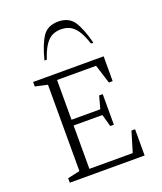

<svg xmlns="http://www.w3.org/2000/svg" viewBox="-148 -907 847 1003"><g transform="rotate(-20 275.5 -406.0)"><path d="M65 0V-25L133 -40V-520L65 -535V-560H457V-422H436L403 -527H186V-306H346L365 -376H385V-206H365L346 -274H186V-33H427L461 -146H481V0ZM159 -645Q180 -728 208 -770Q236 -812 295 -812Q354 -812 382 -770Q410 -728 431 -645H418Q401 -696 382.5 -722.5Q364 -749 342.5 -759Q321 -769 295 -769Q269 -769 247.5 -759Q226 -749 207.5 -722.5Q189 -696 172 -645Z"/></g></svg>

Font: Spectral SC ExtraLight
Style: Regular
Weight: 275
Designer: Jean-Baptiste Levee
Foundry: Production Type
Version: Version 2.001